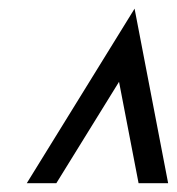

<svg xmlns="http://www.w3.org/2000/svg" viewBox="-20 -579 406 441"><path d="M298.3 -158.2 253.4 -391.1 109.4 -158.2H41.5L289.1 -559.1L366.2 -158.2Z"/></svg>

Font: Fibel Nord
Style: Italic
Weight: 400
Designer: Peter Wiegel
Foundry: Peter Wioegel
Version: Version 000.000